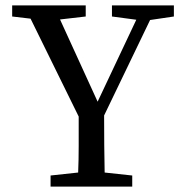

<svg xmlns="http://www.w3.org/2000/svg" viewBox="-20 -690 673 710"><path d="M25 -629V-670H297V-629L202 -618L341 -314L484 -617L394 -629V-670H623V-629L535 -616L365 -263Q365 -205 365.5 -152.5Q366 -100 367 -52L469 -41V0H167V-41L269 -52Q271 -99 271 -150Q271 -201 271 -259L93 -621Z"/></svg>

Font: Source Serif 4
Style: Regular
Weight: 400
Designer: Frank Grießhammer
Foundry: Adobe
Version: Version 4.005;hotconv 1.1.0;makeotfexe 2.6.0